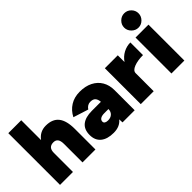

<svg xmlns="http://www.w3.org/2000/svg" viewBox="-29 -1313 1890 1890"><g transform="rotate(-45 916.5 -368.0)"><path d="M47 -720H227V-444Q277 -512 360 -512Q452 -512 496 -456.5Q540 -401 540 -286V0H360V-256Q360 -301 344.5 -322Q329 -343 297 -343Q227 -343 227 -266V0H47Z M915 -44Q870 12 784 12Q696 12 648 -27.5Q600 -67 600 -141Q600 -218 647.5 -256Q695 -294 784 -294H910Q907 -330 890.5 -349Q874 -368 836 -368Q795 -368 768 -328L611 -378Q643 -441 699.5 -476.5Q756 -512 832 -512Q911 -512 968 -483Q1025 -454 1055.5 -402Q1086 -350 1086 -281V0H917ZM831 -114Q868 -114 890 -135Q912 -156 912 -191H855Q820 -191 801 -179Q782 -167 782 -145Q782 -130 795 -122Q808 -114 831 -114Z M1171 -500H1351V-406Q1382 -452 1429 -477Q1476 -502 1528 -502V-326Q1453 -326 1402 -306Q1351 -286 1351 -251V0H1171Z M1598 -500H1778V0H1598ZM1588 -648Q1588 -689 1618 -718.5Q1648 -748 1688 -748Q1729 -748 1758.5 -718.5Q1788 -689 1788 -648Q1788 -608 1758.5 -578Q1729 -548 1688 -548Q1648 -548 1618 -578Q1588 -608 1588 -648Z"/></g></svg>

Font: Oak Sans Black
Style: Regular
Weight: 900
Designer: Erik Kennedy, Walven
Foundry: Erik Kennedy, Walven
Version: Version 1.000